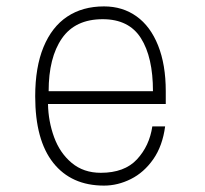

<svg xmlns="http://www.w3.org/2000/svg" viewBox="-20 -570 640 600"><path d="M90 -269Q90 -360 116 -423Q142 -486 190 -518Q238 -550 305 -550Q363 -550 406.5 -519Q450 -488 474 -428Q498 -368 498 -285V-245H130Q131 -191 149 -141.5Q167 -92 204 -61Q241 -30 295 -30Q369 -30 408 -72Q447 -114 456 -175H496Q488 -114 459 -72.5Q430 -31 389 -10.5Q348 10 305 10Q203 10 146.5 -61Q90 -132 90 -269ZM301 -510Q215 -510 173.5 -450Q132 -390 132 -285H458Q458 -391 420.5 -450.5Q383 -510 301 -510Z"/></svg>

Font: Fliege Mono Thin
Style: Regular
Weight: 100
Version: Version 0.020;Glyphs 3.3 (3306)